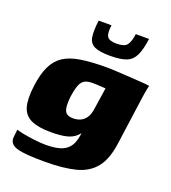

<svg xmlns="http://www.w3.org/2000/svg" viewBox="-132 -695 812 914"><g transform="rotate(20 274.0 -237.5)"><path d="M200 122Q150 122 115 119.5Q80 117 58 110.5Q36 104 27 91Q18 78 21 57Q22 51 23 39Q24 27 25 23Q34 27 59.5 32Q85 37 117.5 41Q150 45 176 45Q233 45 263.5 30Q294 15 306.5 -17.5Q319 -50 320 -101L338 -98Q323 -69 305 -52Q287 -35 257.5 -27.5Q228 -20 178 -20Q115 -20 78.5 -36.5Q42 -53 30.5 -92Q19 -131 28 -200Q36 -261 54.5 -300.5Q73 -340 106 -362Q139 -384 192 -392.5Q245 -401 324 -401Q346 -401 379.5 -399Q413 -397 447.5 -395Q482 -393 508 -391Q534 -389 543 -387Q542 -385 540 -374.5Q538 -364 535.5 -351Q533 -338 531 -322L498 -83Q487 2 452 46Q417 90 355.5 106Q294 122 200 122ZM256 -118Q273 -118 289.5 -124.5Q306 -131 319 -148Q332 -165 336 -199L352 -305Q345 -305 325 -306.5Q305 -308 285 -308Q261 -308 246.5 -300.5Q232 -293 223.5 -272.5Q215 -252 209 -212Q205 -174 208.5 -153.5Q212 -133 224 -125.5Q236 -118 256 -118ZM319 -458Q265 -458 239.5 -470Q214 -482 209 -512.5Q204 -543 211 -597H276Q270 -555 280.5 -539Q291 -523 328 -523Q368 -523 381 -540.5Q394 -558 399 -597H466Q459 -542 444.5 -511.5Q430 -481 401 -469.5Q372 -458 319 -458Z"/></g></svg>

Font: Genos Thin ExtraBold
Style: Italic
Weight: 800
Italic angle: -8°
Version: Version 1.010